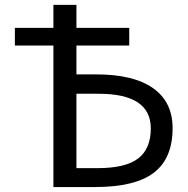

<svg xmlns="http://www.w3.org/2000/svg" viewBox="-20 -752 756 774"><path d="M288.1 -452.1H368.2Q518.6 -452.1 597.2 -396.5Q675.8 -340.8 675.8 -235.4Q675.8 -113.3 600.1 -55.7Q524.4 2 363.3 2H195.3V-568.4H40V-639.6H195.3V-732.4H288.1V-639.6H501V-568.4H288.1ZM288.1 -74.2H373Q486.3 -74.2 537.1 -113.3Q587.9 -152.3 587.9 -234.4Q587.9 -375 375 -374H288.1Z"/></svg>

Font: Nasu
Style: Regular
Weight: 400
Designer: Ryoko NISHIZUKA (kana &amp; ideographs); Paul D. Hunt (Latin, Greek &amp; Cyrillic); Wenlong ZHANG (bopomofo); Sandoll C
Version: Version 2014.1215